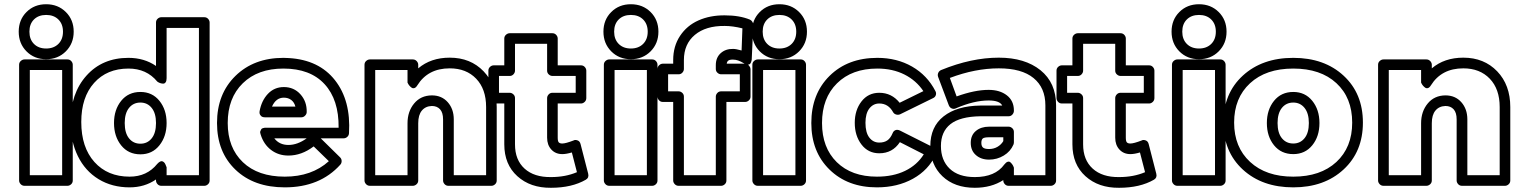

<svg xmlns="http://www.w3.org/2000/svg" viewBox="-20 -848 7115 902"><path d="M104.5 -606.7Q67.9 -643.6 67.9 -699.2Q67.9 -754.9 104.5 -791.5Q141.1 -828.1 196.8 -828.1Q252.4 -828.1 289.3 -791.5Q326.2 -754.9 326.2 -699.2Q326.2 -643.6 289.3 -606.7Q252.4 -569.8 196.8 -569.8Q141.1 -569.8 104.5 -606.7ZM69.8 0V-543.9Q69.8 -554.7 77.9 -561.8Q85.9 -568.8 95.2 -568.8H296.9Q307.6 -568.8 314.7 -561Q321.8 -553.2 321.8 -543.9V0Q321.8 10.7 314 17.8Q306.2 24.9 296.9 24.9H95.2Q84.5 24.9 77.1 17.1Q69.8 9.3 69.8 0ZM275.9 -699.2Q275.9 -734.9 254.4 -756.3Q232.9 -777.8 196.8 -777.8Q161.1 -777.8 139.6 -756.6Q118.2 -735.4 118.2 -699.2Q118.2 -663.1 139.6 -641.6Q161.1 -620.1 196.8 -620.1Q232.4 -620.1 254.2 -641.6Q275.9 -663.1 275.9 -699.2ZM120.1 -24.9H272V-519H120.1Z M311.5 -274.9Q311.5 -409.2 386.2 -492.7Q460.9 -576.2 583.5 -576.2Q657.7 -576.2 712.9 -538.1V-742.2Q712.9 -752.9 720.7 -760Q728.5 -767.1 737.8 -767.1H939.9Q950.7 -767.1 957.8 -759.3Q964.8 -751.5 964.8 -742.2V0Q964.8 10.7 957 17.8Q949.2 24.9 939.9 24.9H737.8Q727.1 24.9 720 17.1Q712.9 9.3 712.9 0V-4.9Q659.2 32.2 588.9 32.2Q506.3 32.2 443.1 -6.3Q379.9 -44.9 345.7 -114.7Q311.5 -184.6 311.5 -274.9ZM361.8 -274.9Q361.8 -155.8 423.6 -86.9Q485.4 -18.1 588.9 -18.1Q670.4 -18.1 718.8 -78.1Q733.4 -93.8 743.2 -90.1Q752.9 -86.4 757.8 -74.2L762.7 -62V-24.9H914.6V-716.8H762.7V-481Q762.7 -467.8 758.1 -461.4Q753.4 -455.1 747.1 -455.1Q740.7 -455.1 734.4 -457Q728 -459 723.1 -461.9L718.8 -464.8Q668.5 -525.9 583.5 -525.9Q482.4 -525.9 422.1 -458.5Q361.8 -391.1 361.8 -274.9ZM515.6 -270Q515.6 -332.5 549.3 -374.3Q583 -416 639.6 -416Q695.3 -416 729 -374.3Q762.7 -332.5 762.7 -270Q762.7 -207.5 729 -165.3Q695.3 -123 639.6 -123Q583 -123 549.3 -165Q515.6 -207 515.6 -270ZM565.9 -270Q565.9 -223.1 586.2 -198Q606.4 -172.9 639.6 -172.9Q672.4 -172.9 692.6 -198Q712.9 -223.1 712.9 -270Q712.9 -315.9 692.6 -341.1Q672.4 -366.2 639.6 -366.2Q606.4 -366.2 586.2 -341.1Q565.9 -315.9 565.9 -270Z M999.5 -270Q999.5 -406.7 1086.2 -491.5Q1172.9 -576.2 1311.5 -576.2Q1315.9 -576.2 1324.5 -575.7Q1333 -575.2 1336.9 -575.2Q1478.5 -566.9 1553.7 -471.2Q1628.9 -375.5 1619.6 -222.2Q1619.1 -211.9 1611.6 -205.1Q1604 -198.2 1594.7 -198.2H1486.8L1577.6 -108.9Q1585 -101.6 1585 -91.3Q1585 -81.1 1578.6 -74.2Q1482.9 32.2 1317.9 32.2Q1172.9 32.2 1086.2 -50.8Q999.5 -133.8 999.5 -270ZM1049.8 -270Q1049.8 -154.3 1120.8 -86.2Q1191.9 -18.1 1317.9 -18.1Q1444.3 -18.1 1524.9 -90.8L1453.6 -160.2Q1397 -117.2 1335 -117.2Q1288.1 -117.2 1253.4 -143.6Q1218.8 -169.9 1204.6 -215.8Q1200.7 -225.6 1203.1 -231.9Q1205.6 -238.3 1207.8 -241.5Q1210 -244.6 1215.6 -246.1Q1221.2 -247.6 1223.4 -247.8Q1225.6 -248 1228 -248H1228.5H1570.8Q1572.3 -379.4 1504.9 -452.6Q1437.5 -525.9 1311.5 -525.9Q1191.4 -525.9 1120.6 -456.8Q1049.8 -387.7 1049.8 -270ZM1199.7 -326.2Q1208.5 -375 1238.5 -407Q1268.6 -439 1313.5 -439Q1360.8 -439 1391.4 -405Q1421.9 -371.1 1420.9 -321.8Q1420.9 -312.5 1413.3 -304.7Q1405.8 -296.9 1395.5 -296.9H1224.6Q1212.4 -296.9 1206.3 -303.2Q1200.2 -309.6 1199.5 -315.2Q1198.7 -320.8 1199.7 -326.2ZM1257.8 -347.2H1367.7Q1362.8 -367.2 1348.4 -378.2Q1334 -389.2 1313.5 -389.2Q1276.4 -389.2 1257.8 -347.2ZM1268.6 -198.2Q1292.5 -167 1335 -167Q1377.4 -167 1420.9 -198.2Z M1692.4 0V-543.9Q1692.4 -554.7 1700.4 -561.8Q1708.5 -568.8 1717.8 -568.8H1919.4Q1930.2 -568.8 1937.5 -561Q1944.8 -553.2 1944.8 -543.9V-526.9Q2003.9 -577.1 2092.8 -577.1Q2190.4 -577.1 2252 -512.9Q2313.5 -448.7 2313.5 -345.2V0Q2313.5 10.7 2305.7 17.8Q2297.9 24.9 2288.6 24.9H2086.4Q2075.7 24.9 2068.6 17.1Q2061.5 9.3 2061.5 0V-287.1Q2061.5 -318.8 2047.4 -334.5Q2033.2 -350.1 2008.8 -350.1Q1979 -349.1 1961.9 -328.6Q1944.8 -308.1 1944.8 -269V0Q1944.8 10.7 1936.8 17.8Q1928.7 24.9 1919.4 24.9H1717.8Q1707 24.9 1699.7 17.1Q1692.4 9.3 1692.4 0ZM1742.7 -24.9H1894.5V-269Q1894.5 -324.2 1925.5 -361.8Q1956.5 -399.4 2008.8 -399.9Q2055.2 -399.9 2083.5 -367.9Q2111.8 -335.9 2111.8 -287.1V-24.9H2263.7V-345.2Q2263.7 -429.7 2217 -478.3Q2170.4 -526.9 2092.8 -526.9Q1990.2 -526.9 1940.4 -446.8Q1934.1 -436.5 1927 -434.3Q1919.9 -432.1 1914.3 -435.8Q1908.7 -439.5 1904.1 -444.8Q1899.4 -450.2 1897 -455.1L1894.5 -460V-519H1742.7Z M2274.4 -387.2V-516.1Q2274.4 -526.9 2282.2 -533.9Q2290 -541 2299.3 -541H2349.1V-667Q2349.1 -677.7 2357.2 -684.8Q2365.2 -691.9 2374.5 -691.9H2575.2Q2585.9 -691.9 2593 -684.1Q2600.1 -676.3 2600.1 -667V-541H2709.5Q2720.2 -541 2727.3 -533.2Q2734.4 -525.4 2734.4 -516.1V-387.2Q2734.4 -376.5 2726.6 -369.1Q2718.8 -361.8 2709.5 -361.8H2600.1V-201.2Q2600.1 -184.6 2605 -179.2Q2609.9 -173.8 2621.6 -173.8Q2637.2 -173.8 2674.3 -188Q2681.2 -192.4 2692.6 -188.7Q2704.1 -185.1 2707.5 -170.9L2743.2 -32.2Q2748 -13.2 2732.4 -3.9Q2666.5 34.2 2568.4 34.2Q2471.7 35.2 2410.4 -20.3Q2349.1 -75.7 2349.1 -169.9V-361.8H2299.3Q2288.6 -361.8 2281.5 -369.9Q2274.4 -377.9 2274.4 -387.2ZM2324.2 -412.1H2374.5Q2383.8 -412.1 2391.6 -405Q2399.4 -397.9 2399.4 -387.2V-169.9Q2399.4 -96.7 2444.3 -55.9Q2489.3 -15.1 2568.4 -16.1Q2636.7 -16.1 2690.4 -39.1L2666.5 -131.8Q2640.1 -124 2621.6 -124Q2589.8 -124 2570.1 -145.5Q2550.3 -167 2550.3 -201.2V-387.2Q2550.3 -396.5 2557.4 -404.3Q2564.5 -412.1 2575.2 -412.1H2684.6V-491.2H2575.2Q2565.9 -491.2 2558.1 -498.3Q2550.3 -505.4 2550.3 -516.1V-642.1H2399.4V-516.1Q2399.4 -506.8 2392.3 -499Q2385.3 -491.2 2374.5 -491.2H2324.2Z M2851.6 -606.7Q2814.9 -643.6 2814.9 -699.2Q2814.9 -754.9 2851.6 -791.5Q2888.2 -828.1 2943.8 -828.1Q2999.5 -828.1 3036.4 -791.5Q3073.2 -754.9 3073.2 -699.2Q3073.2 -643.6 3036.4 -606.7Q2999.5 -569.8 2943.8 -569.8Q2888.2 -569.8 2851.6 -606.7ZM2816.9 0V-543.9Q2816.9 -554.7 2825 -561.8Q2833 -568.8 2842.3 -568.8H3043.9Q3054.7 -568.8 3061.8 -561Q3068.8 -553.2 3068.8 -543.9V0Q3068.8 10.7 3061 17.8Q3053.2 24.9 3043.9 24.9H2842.3Q2831.5 24.9 2824.2 17.1Q2816.9 9.3 2816.9 0ZM3022.9 -699.2Q3022.9 -734.9 3001.5 -756.3Q2980 -777.8 2943.8 -777.8Q2908.2 -777.8 2886.7 -756.6Q2865.2 -735.4 2865.2 -699.2Q2865.2 -663.1 2886.7 -641.6Q2908.2 -620.1 2943.8 -620.1Q2979.5 -620.1 3001.2 -641.6Q3022.9 -663.1 3022.9 -699.2ZM2867.2 -24.9H3019V-519H2867.2Z M3068.8 -394V-523.9Q3068.8 -534.7 3076.7 -541.7Q3084.5 -548.8 3093.8 -548.8H3142.6V-565.9Q3142.6 -630.9 3174.8 -679.4Q3207 -728 3261.5 -752.2Q3315.9 -776.4 3384.8 -775.9Q3454.1 -775.9 3502.9 -755.9Q3509.8 -752.9 3514.4 -745.8Q3519 -738.8 3519 -731.9L3511.7 -571.8Q3511.7 -569.8 3511.5 -566.9Q3511.2 -564 3509 -557.4Q3506.8 -550.8 3503.2 -547.4Q3499.5 -543.9 3491.5 -544.2Q3483.4 -544.4 3472.7 -551.8Q3446.3 -567.9 3424.8 -567.9Q3408.7 -568.4 3402.1 -563.7Q3395.5 -559.1 3394 -548.8H3484.9Q3494.1 -545.9 3500 -538.1Q3505.9 -530.3 3505.9 -523.9V-394Q3505.9 -383.3 3498 -376.2Q3490.2 -369.1 3481 -369.1H3392.6V0Q3392.6 10.7 3384.8 17.8Q3377 24.9 3367.7 24.9H3168Q3157.2 24.9 3149.9 17.1Q3142.6 9.3 3142.6 0V-369.1H3093.8Q3083 -369.1 3075.9 -377Q3068.8 -384.8 3068.8 -394ZM3118.7 -418.9H3168Q3177.2 -418.9 3185.1 -411.9Q3192.9 -404.8 3192.9 -394V-24.9H3342.8V-394Q3342.8 -403.3 3349.9 -411.1Q3356.9 -418.9 3367.7 -418.9H3455.6V-499H3367.7Q3358.4 -499 3350.6 -506.1Q3342.8 -513.2 3342.8 -523.9V-542Q3342.8 -577.6 3366 -598.4Q3389.2 -619.1 3424.8 -618.2Q3437.5 -618.2 3463.9 -610.8L3467.8 -714.8Q3421.9 -726.1 3384.8 -726.1Q3295.9 -727.1 3244.4 -684.1Q3192.9 -641.1 3192.9 -565.9V-523.9Q3192.9 -514.6 3185.8 -506.8Q3178.7 -499 3168 -499H3118.7ZM3549.3 -606.7Q3512.7 -643.6 3512.7 -699.2Q3512.7 -754.9 3549.3 -791.5Q3585.9 -828.1 3641.6 -828.1Q3697.3 -828.1 3734.1 -791.5Q3771 -754.9 3771 -699.2Q3771 -643.6 3734.1 -606.7Q3697.3 -569.8 3641.6 -569.8Q3585.9 -569.8 3549.3 -606.7ZM3514.6 0V-543.9Q3514.6 -554.7 3522.7 -561.8Q3530.8 -568.8 3540 -568.8H3741.7Q3752.4 -568.8 3759.5 -561Q3766.6 -553.2 3766.6 -543.9V0Q3766.6 10.7 3758.8 17.8Q3751 24.9 3741.7 24.9H3540Q3529.3 24.9 3522 17.1Q3514.6 9.3 3514.6 0ZM3720.7 -699.2Q3720.7 -734.9 3699.2 -756.3Q3677.7 -777.8 3641.6 -777.8Q3606 -777.8 3584.5 -756.6Q3563 -735.4 3563 -699.2Q3563 -663.1 3584.5 -641.6Q3606 -620.1 3641.6 -620.1Q3677.2 -620.1 3699 -641.6Q3720.7 -663.1 3720.7 -699.2ZM3564.9 -24.9H3716.8V-519H3564.9Z M3791.5 -270Q3791.5 -406.7 3877.2 -491.5Q3962.9 -576.2 4101.6 -576.2Q4193.4 -576.2 4264.9 -535.2Q4336.4 -494.1 4374.5 -419.9Q4379.4 -411.1 4376.5 -401.4Q4373.5 -391.6 4363.8 -387.2L4208.5 -311Q4199.2 -307.1 4189.7 -310.1Q4180.2 -313 4175.8 -320.8Q4153.3 -361.8 4110.8 -361.8Q4082.5 -361.8 4064.2 -338.4Q4045.9 -314.9 4045.9 -271Q4045.9 -225.1 4064 -201.7Q4082 -178.2 4110.8 -178.2Q4133.8 -178.2 4148.7 -188.5Q4163.6 -198.7 4173.8 -223.1Q4177.7 -232.9 4186.8 -236.6Q4195.8 -240.2 4207.5 -234.9L4364.7 -155.8Q4374 -151.4 4377.7 -141.8Q4381.3 -132.3 4377 -123Q4342.3 -48.8 4269 -8.3Q4195.8 32.2 4099.6 32.2Q3962.4 32.2 3877 -51.3Q3791.5 -134.8 3791.5 -270ZM3841.8 -270Q3841.8 -154.3 3911.1 -86.2Q3980.5 -18.1 4099.6 -18.1Q4175.8 -18.1 4232.2 -45.4Q4288.6 -72.8 4319.8 -123L4207.5 -180.2Q4172.9 -127.9 4110.8 -127.9Q4058.6 -127.9 4027.1 -169.2Q3995.6 -210.4 3995.6 -271Q3995.6 -330.6 4027.1 -371.3Q4058.6 -412.1 4110.8 -412.1Q4168.9 -412.1 4206.5 -365.2L4317.9 -419.9Q4284.2 -470.2 4228.8 -498Q4173.3 -525.9 4101.6 -525.9Q3982.4 -525.9 3912.1 -456.5Q3841.8 -387.2 3841.8 -270Z M4350.6 -162.1Q4350.6 -252.4 4413.1 -301.5Q4475.6 -350.6 4585.4 -352.1H4688.5Q4676.3 -376 4624.5 -376Q4555.2 -376 4470.2 -338.9Q4461.4 -334.5 4451.7 -338.4Q4441.9 -342.3 4437.5 -353L4387.2 -486.8Q4383.8 -496.6 4387.9 -505.9Q4392.1 -515.1 4401.4 -519Q4543.5 -577.1 4672.4 -577.1Q4794.9 -577.1 4868.2 -518.1Q4941.4 -459 4941.4 -353V0Q4941.4 10.7 4933.6 17.8Q4925.8 24.9 4916.5 24.9H4718.3Q4707.5 24.9 4700.4 17.1Q4693.4 9.3 4693.4 0V-2Q4637.2 34.2 4559.6 34.2Q4464.4 34.2 4407.5 -20Q4350.6 -74.2 4350.6 -162.1ZM4559.6 -16.1Q4655.3 -16.1 4698.2 -75.2Q4706.1 -85.4 4713.6 -87.9Q4721.2 -90.3 4726.3 -85.9Q4731.4 -81.5 4735.4 -75.9Q4739.3 -70.3 4741.2 -65.4L4743.2 -60.1V-24.9H4891.1V-353Q4891.1 -436 4835.4 -481.4Q4779.8 -526.9 4672.4 -526.9Q4561.5 -526.9 4442.4 -481.9L4474.1 -395Q4559.1 -425.8 4624.5 -425.8Q4677.2 -425.8 4710.2 -400.1Q4743.2 -374.5 4743.2 -329.1V-327.1Q4743.2 -317.9 4736.1 -309.8Q4729 -301.8 4718.3 -301.8H4585.4Q4490.2 -300.3 4445.3 -264.9Q4400.4 -229.5 4400.4 -162.1Q4400.4 -94.7 4441.7 -55.4Q4482.9 -16.1 4559.6 -16.1ZM4626.5 -252.9H4718.3Q4727.5 -252.9 4735.4 -245.8Q4743.2 -238.8 4743.2 -228V-179.2Q4743.2 -174.8 4741.2 -168.9Q4727.1 -136.2 4695.6 -117.2Q4664.1 -98.1 4626.5 -98.1Q4588.9 -98.1 4564.7 -119.4Q4540.5 -140.6 4540.5 -176.8Q4540.5 -212.9 4564.7 -232.9Q4588.9 -252.9 4626.5 -252.9ZM4590.3 -176.8Q4590.3 -161.6 4598.1 -154.8Q4606 -147.9 4626.5 -147.9Q4648.4 -147.9 4666 -158.2Q4683.6 -168.5 4693.4 -185.1V-203.1H4626.5Q4603.5 -203.1 4596.9 -197.3Q4590.3 -191.4 4590.3 -176.8Z M4943.4 -387.2V-516.1Q4943.4 -526.9 4951.2 -533.9Q4959 -541 4968.3 -541H5018.1V-667Q5018.1 -677.7 5026.1 -684.8Q5034.2 -691.9 5043.5 -691.9H5244.1Q5254.9 -691.9 5262 -684.1Q5269 -676.3 5269 -667V-541H5378.4Q5389.2 -541 5396.2 -533.2Q5403.3 -525.4 5403.3 -516.1V-387.2Q5403.3 -376.5 5395.5 -369.1Q5387.7 -361.8 5378.4 -361.8H5269V-201.2Q5269 -184.6 5273.9 -179.2Q5278.8 -173.8 5290.5 -173.8Q5306.2 -173.8 5343.3 -188Q5350.1 -192.4 5361.6 -188.7Q5373 -185.1 5376.5 -170.9L5412.1 -32.2Q5417 -13.2 5401.4 -3.9Q5335.4 34.2 5237.3 34.2Q5140.6 35.2 5079.3 -20.3Q5018.1 -75.7 5018.1 -169.9V-361.8H4968.3Q4957.5 -361.8 4950.4 -369.9Q4943.4 -377.9 4943.4 -387.2ZM4993.2 -412.1H5043.5Q5052.7 -412.1 5060.5 -405Q5068.4 -397.9 5068.4 -387.2V-169.9Q5068.4 -96.7 5113.3 -55.9Q5158.2 -15.1 5237.3 -16.1Q5305.7 -16.1 5359.4 -39.1L5335.4 -131.8Q5309.1 -124 5290.5 -124Q5258.8 -124 5239 -145.5Q5219.2 -167 5219.2 -201.2V-387.2Q5219.2 -396.5 5226.3 -404.3Q5233.4 -412.1 5244.1 -412.1H5353.5V-491.2H5244.1Q5234.9 -491.2 5227.1 -498.3Q5219.2 -505.4 5219.2 -516.1V-642.1H5068.4V-516.1Q5068.4 -506.8 5061.3 -499Q5054.2 -491.2 5043.5 -491.2H4993.2Z M5520.5 -606.7Q5483.9 -643.6 5483.9 -699.2Q5483.9 -754.9 5520.5 -791.5Q5557.1 -828.1 5612.8 -828.1Q5668.5 -828.1 5705.3 -791.5Q5742.2 -754.9 5742.2 -699.2Q5742.2 -643.6 5705.3 -606.7Q5668.5 -569.8 5612.8 -569.8Q5557.1 -569.8 5520.5 -606.7ZM5485.8 0V-543.9Q5485.8 -554.7 5493.9 -561.8Q5502 -568.8 5511.2 -568.8H5712.9Q5723.6 -568.8 5730.7 -561Q5737.8 -553.2 5737.8 -543.9V0Q5737.8 10.7 5730 17.8Q5722.2 24.9 5712.9 24.9H5511.2Q5500.5 24.9 5493.2 17.1Q5485.8 9.3 5485.8 0ZM5691.9 -699.2Q5691.9 -734.9 5670.4 -756.3Q5648.9 -777.8 5612.8 -777.8Q5577.1 -777.8 5555.7 -756.6Q5534.2 -735.4 5534.2 -699.2Q5534.2 -663.1 5555.7 -641.6Q5577.1 -620.1 5612.8 -620.1Q5648.4 -620.1 5670.2 -641.6Q5691.9 -663.1 5691.9 -699.2ZM5536.1 -24.9H5688V-519H5536.1Z M5727.5 -272Q5727.5 -409.2 5818.6 -492.7Q5909.7 -576.2 6055.7 -576.2Q6201.7 -576.2 6292.2 -492.4Q6382.8 -408.7 6382.8 -272Q6382.8 -135.7 6292 -51.8Q6201.2 32.2 6055.7 32.2Q5909.7 32.2 5818.6 -51.5Q5727.5 -135.3 5727.5 -272ZM5777.8 -272Q5777.8 -156.7 5852.8 -87.4Q5927.7 -18.1 6055.7 -18.1Q6183.6 -18.1 6258.1 -86.9Q6332.5 -155.8 6332.5 -272Q6332.5 -388.7 6258.3 -457.3Q6184.1 -525.9 6055.7 -525.9Q5927.2 -525.9 5852.5 -456.8Q5777.8 -387.7 5777.8 -272ZM5931.6 -270Q5931.6 -332.5 5965.3 -374.3Q5999 -416 6055.7 -416Q6111.3 -416 6145 -374.3Q6178.7 -332.5 6178.7 -270Q6178.7 -207 6145 -165.5Q6111.3 -124 6055.7 -124Q5999 -124 5965.3 -165.5Q5931.6 -207 5931.6 -270ZM5981.9 -270Q5981.9 -223.6 6002.2 -198.7Q6022.5 -173.8 6055.7 -173.8Q6088.4 -173.8 6108.6 -198.7Q6128.9 -223.6 6128.9 -270Q6128.9 -315.9 6108.6 -341.1Q6088.4 -366.2 6055.7 -366.2Q6022.5 -366.2 6002.2 -341.1Q5981.9 -315.9 5981.9 -270Z M6454.1 0V-543.9Q6454.1 -554.7 6462.2 -561.8Q6470.2 -568.8 6479.5 -568.8H6681.2Q6691.9 -568.8 6699.2 -561Q6706.5 -553.2 6706.5 -543.9V-526.9Q6765.6 -577.1 6854.5 -577.1Q6952.1 -577.1 7013.7 -512.9Q7075.2 -448.7 7075.2 -345.2V0Q7075.2 10.7 7067.4 17.8Q7059.6 24.9 7050.3 24.9H6848.1Q6837.4 24.9 6830.3 17.1Q6823.2 9.3 6823.2 0V-287.1Q6823.2 -318.8 6809.1 -334.5Q6794.9 -350.1 6770.5 -350.1Q6740.7 -349.1 6723.6 -328.6Q6706.5 -308.1 6706.5 -269V0Q6706.5 10.7 6698.5 17.8Q6690.4 24.9 6681.2 24.9H6479.5Q6468.8 24.9 6461.4 17.1Q6454.1 9.3 6454.1 0ZM6504.4 -24.9H6656.2V-269Q6656.2 -324.2 6687.3 -361.8Q6718.3 -399.4 6770.5 -399.9Q6816.9 -399.9 6845.2 -367.9Q6873.5 -335.9 6873.5 -287.1V-24.9H7025.4V-345.2Q7025.4 -429.7 6978.8 -478.3Q6932.1 -526.9 6854.5 -526.9Q6752 -526.9 6702.1 -446.8Q6695.8 -436.5 6688.7 -434.3Q6681.6 -432.1 6676 -435.8Q6670.4 -439.5 6665.8 -444.8Q6661.1 -450.2 6658.7 -455.1L6656.2 -460V-519H6504.4Z"/></svg>

Font: Trueno ExtraBold Outline
Style: Regular
Weight: 800
Width: 6
Designer: Julieta Ulanovsky
Foundry: Julieta Ulanovsky
Version: Version 3.001b | FøM Fix